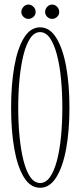

<svg xmlns="http://www.w3.org/2000/svg" viewBox="-20 -834 362 864"><path d="M160.5 11Q116.5 11 87.5 -36.5Q58.5 -84 44.2 -165.2Q30 -246.5 30 -349Q30 -452 44.2 -533.8Q58.5 -615.5 87.5 -663.2Q116.5 -711 160.5 -711Q204 -711 233.5 -663.2Q263 -615.5 277.8 -533.8Q292.5 -452 292.5 -349Q292.5 -246.5 277.8 -165.2Q263 -84 233.5 -36.5Q204 11 160.5 11ZM160.5 -10.5Q186 -10.5 204.8 -37Q223.5 -63.5 236 -110.5Q248.5 -157.5 254.5 -218.8Q260.5 -280 260.5 -349Q260.5 -418 254.5 -479.5Q248.5 -541 236 -588.2Q223.5 -635.5 204.8 -662.5Q186 -689.5 160.5 -689.5Q135 -689.5 116.5 -662.5Q98 -635.5 86 -588.2Q74 -541 68 -479.5Q62 -418 62 -349Q62 -280 68 -218.8Q74 -157.5 86 -110.5Q98 -63.5 116.5 -37Q135 -10.5 160.5 -10.5ZM215 -749Q202 -749 192.5 -758.2Q183 -767.5 183 -780Q183 -793.5 192.5 -803.5Q202 -813.5 215 -813.5Q227.5 -813.5 237 -803.5Q246.5 -793.5 246.5 -780Q246.5 -767.5 237 -758.2Q227.5 -749 215 -749ZM107.5 -749Q95.5 -749 85.8 -758.2Q76 -767.5 76 -780Q76 -793.5 85.8 -803.5Q95.5 -813.5 107.5 -813.5Q120.5 -813.5 130.5 -803.5Q140.5 -793.5 140.5 -780Q140.5 -767.5 130.5 -758.2Q120.5 -749 107.5 -749Z"/></svg>

Font: Imbue 48pt Thin
Style: Regular
Weight: 250
Designer: Tyler Finck
Foundry: Etcetera Type Company
Version: Version 1.102